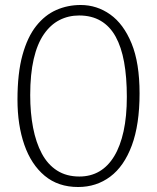

<svg xmlns="http://www.w3.org/2000/svg" viewBox="-20 -737 629 769"><path d="M293 12Q213 12 159 -33Q105 -78 77.5 -157Q50 -236 50 -338Q50 -444 70 -516.5Q90 -589 125 -633Q160 -677 205.5 -697Q251 -717 303 -717Q368 -717 421.5 -679Q475 -641 507 -563Q539 -485 539 -363Q539 -238 508 -154.5Q477 -71 421.5 -29.5Q366 12 293 12ZM298 -30Q343 -30 378 -50.5Q413 -71 437.5 -111.5Q462 -152 475 -211.5Q488 -271 488 -349Q488 -428 477 -488.5Q466 -549 443 -590.5Q420 -632 383.5 -653.5Q347 -675 297 -675Q254 -675 218 -656.5Q182 -638 155.5 -599.5Q129 -561 115 -500.5Q101 -440 101 -356Q101 -285 112.5 -225.5Q124 -166 147.5 -122Q171 -78 208.5 -54Q246 -30 298 -30Z"/></svg>

Font: Literata 18pt ExtraLight
Style: Regular
Weight: 250
Designer: Latin by Veronika Burian and Jose Scaglione. Greek by Irene Vlachou. Cyrillic by Vera Evstafieva.
Foundry: TypeTogether
Version: Version 3.103;gftools[0.9.29]